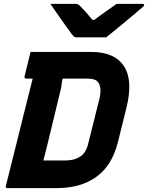

<svg xmlns="http://www.w3.org/2000/svg" viewBox="-20 -967 761 987"><path d="M586 -236Q556 -116 475.5 -58Q395 0 272 0H18Q7 0 10 -11Q32 -98 55.5 -192.5Q79 -287 102.5 -381.5Q126 -476 148 -563H114Q109 -563 107 -566.5Q105 -570 106 -574Q114 -607 121.5 -637Q129 -667 137 -700H450Q569 -700 617 -627Q665 -554 630 -413ZM203 -142H316Q361 -142 391.5 -161.5Q422 -181 433 -227L488 -447Q499 -488 496 -512Q493 -536 481 -548Q472 -557 457.5 -560Q443 -563 422 -563H302Q298 -546 296 -528.5Q294 -511 289 -494Q267 -405 246.5 -318Q226 -231 203 -142ZM526 -775H373Q366 -775 361.5 -778Q357 -781 347 -794Q339 -805 321 -830Q303 -855 281 -886.5Q259 -918 239 -947H366Q377 -947 380.5 -945Q384 -943 391 -937Q401 -927 417 -909.5Q433 -892 455 -865Q459 -865 465 -865Q499 -891 527.5 -910.5Q556 -930 579 -947H712Q722 -947 721 -940Q720 -936 715.5 -932Q711 -928 694 -914Q673 -896 642.5 -870.5Q612 -845 581 -819.5Q550 -794 526 -775Z"/></svg>

Font: Recursive Sn Lnr St XBd
Style: Italic
Weight: 800
Italic angle: -15°
Version: Version 1.079;hotconv 1.0.112;makeotfexe 2.5.65598; ttfautoh